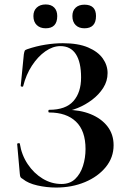

<svg xmlns="http://www.w3.org/2000/svg" viewBox="-20 -830 583 862"><path d="M256 -4Q294 -4 317.5 -26.5Q341 -49 352.5 -85Q364 -121 364 -161Q364 -243 321 -284Q278 -325 201 -325Q197 -325 197 -331Q197 -337 201 -337Q275 -337 309.5 -376Q344 -415 344 -482Q344 -551 320.5 -587Q297 -623 251 -623Q217 -623 183.5 -599.5Q150 -576 123.5 -535.5Q97 -495 84 -443Q83 -440 78 -441Q73 -442 73 -444L87 -586Q89 -598 91 -602Q93 -606 102 -609Q143 -623 184 -629.5Q225 -636 262 -636Q331 -636 375.5 -617Q420 -598 441.5 -567.5Q463 -537 463 -502Q463 -466 443.5 -435.5Q424 -405 393.5 -382Q363 -359 328.5 -345Q294 -331 263 -329L277 -337Q339 -337 387 -317.5Q435 -298 462.5 -262.5Q490 -227 490 -178Q490 -123 455 -80Q420 -37 361.5 -12.5Q303 12 232 12Q189 12 147.5 2.5Q106 -7 83 -26Q74 -31 72 -35Q70 -39 69 -49L57 -184Q57 -186 62.5 -187Q68 -188 69 -185Q77 -134 104.5 -93Q132 -52 171.5 -28Q211 -4 256 -4ZM185 -703Q160 -703 145 -717.5Q130 -732 130 -758Q130 -782 145 -796Q160 -810 185 -810Q210 -810 223.5 -796Q237 -782 237 -758Q237 -703 185 -703ZM359 -703Q334 -703 319.5 -717.5Q305 -732 305 -758Q305 -782 319.5 -795.5Q334 -809 359 -809Q411 -809 411 -758Q411 -703 359 -703Z"/></svg>

Font: Cormorant
Style: Bold
Weight: 700
Designer: Christian Thalmann (Catharsis Fonts)
Foundry: Catharsis Fonts
Version: Version 4.000